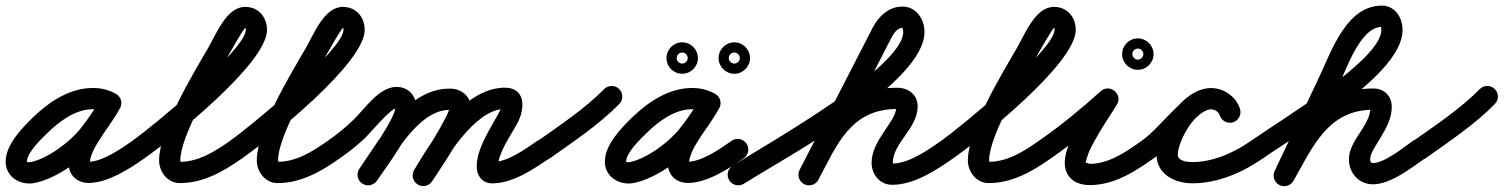

<svg xmlns="http://www.w3.org/2000/svg" viewBox="-44 -605 5310 678"><path d="M364.3 -274.3C364.3 -274.3 364.3 -274.3 364.3 -274.3C337.3 -288.3 314.3 -294.3 283.3 -294.3C201.7 -294.3 128.2 -244.7 71.8 -189.9C32.6 -151.6 -24.1 -93.4 -24.1 -34.1C-24.1 12.8 15.3 43 59.8 43C64.3 43 68.8 42.7 73.2 42C152.1 28.8 250.7 -42.7 298.5 -103.9C328.3 -142 355.6 -179.7 378.8 -221.9C390.6 -243.3 379.3 -262.9 362.4 -271.6C345.5 -280.4 323 -278.4 312.3 -256.4C309.5 -250.6 306.4 -245.2 302.8 -239.8C302.8 -239.8 302.6 -239.4 302.3 -239C302.1 -238.7 301.8 -238.3 301.8 -238.3C298.7 -233 295.2 -227.9 291.8 -222.8C291.8 -222.8 291.8 -222.7 291.7 -222.7C291.7 -222.6 291.6 -222.6 291.6 -222.6C275.4 -197.8 257.8 -173.9 242.2 -148.9C242.2 -148.9 242.3 -149 242.3 -149.1C242.4 -149.2 242.5 -149.3 242.5 -149.3C220.8 -115.6 198.1 -69.4 198.1 -28.9C198.1 13.4 227.6 41 269.5 41C336 41 413.8 -8.9 466.7 -46.4C483.6 -58.4 487.6 -81.8 475.6 -98.7C463.6 -115.6 440.2 -119.6 423.3 -107.6C385 -80.4 317.5 -34 269.5 -34C262.8 -34 273.1 -26.7 273.1 -28.9C273.1 -53.8 292.2 -88 305.5 -108.7C305.5 -108.7 305.6 -108.8 305.7 -108.9C305.7 -109 305.8 -109.1 305.8 -109.1C321.2 -133.7 338.5 -157.2 354.4 -181.4C354.4 -181.4 354.3 -181.4 354.3 -181.3C354.2 -181.3 354.2 -181.2 354.2 -181.2C358.3 -187.3 362.4 -193.4 366.2 -199.7C366.2 -199.7 365.9 -199.3 365.7 -199C365.4 -198.6 365.2 -198.2 365.2 -198.2C370.7 -206.4 375.4 -214.7 379.7 -223.6C390.4 -245.5 379.6 -264.8 363.3 -273.3C346.9 -281.8 324.9 -279.4 313.2 -258.1C291.8 -219.4 266.8 -185 239.5 -150.1C203.2 -103.7 120.8 -42 60.8 -32C60.8 -32 60 -32 59.8 -32C56.8 -32 50.9 -32.6 50.9 -34.1C50.9 -66.4 103.7 -116.2 124.2 -136.1C165.6 -176.5 222.5 -219.3 283.3 -219.3C302.5 -219.3 313.7 -216.1 329.7 -207.7C348.1 -198.2 370.7 -205.3 380.3 -223.7C389.8 -242.1 382.7 -264.7 364.3 -274.3Z M466.5 -46.3C466.5 -46.3 466.5 -46.3 466.5 -46.3C562.4 -113.5 898.8 -381 898.8 -499.1C898.8 -544.4 868.6 -580.7 822 -580.7C755.7 -580.7 720.2 -485.7 690.6 -434.9C634.8 -338.9 517.8 -146.4 517.8 -38.6C517.8 2.1 548.1 41.5 591 41.5C674.5 41.5 745.3 0.4 811.6 -46.3C828.5 -58.3 832.6 -81.7 820.7 -98.6C808.7 -115.5 785.3 -119.6 768.4 -107.7C768.4 -107.7 768.4 -107.7 768.4 -107.7C715.7 -70.6 657.7 -33.5 591 -33.5C591 -33.5 591.7 -33.5 592.7 -33.3C596.6 -32.6 592.8 -33.9 592.8 -38.6C592.8 -125.9 708.8 -317 755.4 -397.1C767.5 -417.9 816.6 -505.7 822 -505.7C824.9 -505.7 823.8 -507.1 823.8 -499.1C823.8 -429 490 -154.3 423.5 -107.7C406.5 -95.8 402.4 -72.5 414.3 -55.5C426.2 -38.5 449.5 -34.4 466.5 -46.3Z M811.5 -46.3C811.5 -46.3 811.5 -46.3 811.5 -46.3C907.4 -113.5 1243.8 -381 1243.8 -499.1C1243.8 -544.4 1213.6 -580.7 1167 -580.7C1100.7 -580.7 1065.2 -485.7 1035.6 -434.9C979.8 -338.9 862.8 -146.4 862.8 -38.6C862.8 2.1 893.1 41.5 936 41.5C1019.5 41.5 1090.3 0.4 1156.6 -46.3C1173.5 -58.3 1177.6 -81.7 1165.7 -98.6C1153.7 -115.5 1130.3 -119.6 1113.4 -107.7C1113.4 -107.7 1113.4 -107.7 1113.4 -107.7C1060.7 -70.6 1002.7 -33.5 936 -33.5C936 -33.5 936.7 -33.5 937.7 -33.3C941.6 -32.6 937.8 -33.9 937.8 -38.6C937.8 -125.9 1053.8 -317 1100.4 -397.1C1112.5 -417.9 1161.6 -505.7 1167 -505.7C1169.9 -505.7 1168.8 -507.1 1168.8 -499.1C1168.8 -429 835 -154.3 768.5 -107.7C751.5 -95.8 747.4 -72.5 759.3 -55.5C771.2 -38.5 794.5 -34.4 811.5 -46.3Z M1104.2 -55.6C1116.1 -38.6 1139.4 -34.4 1156.4 -46.2C1186 -66.8 1214.3 -89.3 1241 -113.6C1258.3 -129.4 1335.6 -223.1 1356.6 -223.1C1358.4 -223.1 1355.4 -223.8 1354.6 -224.3C1348 -228.8 1351.7 -224.8 1351.7 -224C1351.7 -187.3 1251 -46.4 1225.2 -9.4C1213.4 7.5 1217.6 30.9 1234.6 42.8C1251.5 54.6 1274.9 50.4 1286.8 33.4C1286.8 33.4 1286.8 33.4 1286.8 33.4C1325.2 -21.6 1426.7 -158.7 1426.7 -224C1426.7 -265.3 1399.4 -298.1 1356.6 -298.1C1293.8 -298.1 1244.8 -220.9 1203.7 -181.5C1175.7 -154.5 1145.5 -130 1113.6 -107.8C1096.6 -95.9 1092.4 -72.6 1104.2 -55.6ZM1286.8 33.4C1286.8 33.4 1286.8 33.4 1286.8 33.4C1345 -50.2 1431.3 -217.1 1544.1 -217.1C1545.7 -217.1 1549.9 -212.5 1545 -220.3C1544.4 -221.3 1543.9 -222.3 1543.6 -223.5C1543.5 -224 1543.3 -225.7 1543.3 -225.1C1543.3 -198.6 1443.4 -42.9 1419.6 -6.5C1408.3 10.9 1413.2 34.1 1430.5 45.4C1447.9 56.7 1471.1 51.8 1482.4 34.5C1482.4 34.5 1482.4 34.5 1482.4 34.5C1518.7 -21.1 1618.3 -163.5 1618.3 -225.1C1618.3 -267.1 1583.5 -292.1 1544.1 -292.1C1393.6 -292.1 1300.9 -118.1 1225.2 -9.4C1213.4 7.5 1217.6 30.9 1234.6 42.8C1251.5 54.6 1274.9 50.4 1286.8 33.4ZM1482.8 33.7C1482.8 33.7 1482.8 33.7 1482.8 33.7C1529.6 -44.6 1630.7 -216.6 1736.3 -220.4C1738.2 -220.5 1731 -229.2 1727.6 -233.3C1726 -235.3 1726.8 -228.3 1726.1 -225.9C1723.8 -218.9 1720.6 -212.2 1717.2 -205.7C1686.7 -149 1639.4 -81.6 1639.4 -16.1C1639.4 16.1 1660.1 42.5 1694 42.5C1766.3 42.5 1839.1 -6.8 1896.3 -46.1C1913.3 -57.8 1917.6 -81.2 1905.9 -98.3C1894.2 -115.3 1870.8 -119.6 1853.7 -107.9C1853.7 -107.9 1853.7 -107.9 1853.7 -107.9C1811.5 -78.8 1748.1 -32.5 1694 -32.5C1694.3 -32.5 1694.6 -32.5 1694.9 -32.5C1701.2 -32 1707.1 -28.2 1710.9 -23.2C1712.1 -21.6 1714.4 -15.8 1714.4 -16.1C1714.4 -65.2 1759.6 -126.2 1783.2 -170.3C1811.1 -222.2 1813.2 -298.2 1733.7 -295.4C1592.5 -290.3 1482.2 -111.7 1418.4 -4.7C1407.8 13.1 1413.6 36.1 1431.4 46.7C1449.2 57.4 1472.2 51.5 1482.8 33.7Z M1844.4 -53.9C1856.4 -37.1 1879.8 -33.1 1896.7 -45.1C1980.7 -104.8 2070.3 -164.1 2142.7 -237.7C2157.3 -252.5 2157.1 -276.2 2142.3 -290.7C2127.5 -305.3 2103.8 -305.1 2089.3 -290.3C2089.3 -290.3 2089.3 -290.3 2089.3 -290.3C2020 -219.9 1933.6 -163.3 1853.3 -106.2C1836.4 -94.2 1832.4 -70.8 1844.4 -53.9Z M2480.3 -274.3C2480.3 -274.3 2480.3 -274.3 2480.3 -274.3C2453.3 -288.3 2430.3 -294.3 2399.3 -294.3C2317.7 -294.3 2244.2 -244.7 2187.8 -189.9C2148.6 -151.6 2091.9 -93.4 2091.9 -34.1C2091.9 12.8 2131.3 43 2175.8 43C2180.3 43 2184.8 42.7 2189.2 42C2268.1 28.8 2366.7 -42.7 2414.5 -103.9C2444.3 -142 2471.6 -179.7 2494.8 -221.9C2506.6 -243.3 2495.3 -262.9 2478.4 -271.6C2461.5 -280.4 2439 -278.4 2428.3 -256.4C2425.5 -250.6 2422.4 -245.2 2418.8 -239.8C2418.8 -239.8 2418.6 -239.4 2418.3 -239C2418.1 -238.7 2417.8 -238.3 2417.8 -238.3C2414.7 -233 2411.2 -227.9 2407.8 -222.8C2407.8 -222.8 2407.8 -222.7 2407.7 -222.7C2407.7 -222.6 2407.6 -222.6 2407.6 -222.6C2391.4 -197.8 2373.8 -173.9 2358.2 -148.9C2358.2 -148.9 2358.3 -149 2358.3 -149.1C2358.4 -149.2 2358.5 -149.3 2358.5 -149.3C2336.8 -115.6 2314.1 -69.4 2314.1 -28.9C2314.1 13.4 2343.6 41 2385.5 41C2452 41 2529.8 -8.9 2582.7 -46.4C2599.6 -58.4 2603.6 -81.8 2591.6 -98.7C2579.6 -115.6 2556.2 -119.6 2539.3 -107.6C2501 -80.4 2433.5 -34 2385.5 -34C2378.8 -34 2389.1 -26.7 2389.1 -28.9C2389.1 -53.8 2408.2 -88 2421.5 -108.7C2421.5 -108.7 2421.6 -108.8 2421.7 -108.9C2421.7 -109 2421.8 -109.1 2421.8 -109.1C2437.2 -133.7 2454.5 -157.2 2470.4 -181.4C2470.4 -181.4 2470.3 -181.4 2470.3 -181.3C2470.2 -181.3 2470.2 -181.2 2470.2 -181.2C2474.3 -187.3 2478.4 -193.4 2482.2 -199.7C2482.2 -199.7 2481.9 -199.3 2481.7 -199C2481.4 -198.6 2481.2 -198.2 2481.2 -198.2C2486.7 -206.4 2491.4 -214.7 2495.7 -223.6C2506.4 -245.5 2495.6 -264.8 2479.3 -273.3C2462.9 -281.8 2440.9 -279.4 2429.2 -258.1C2407.8 -219.4 2382.8 -185 2355.5 -150.1C2319.2 -103.7 2236.8 -42 2176.8 -32C2176.8 -32 2176 -32 2175.8 -32C2172.8 -32 2166.9 -32.6 2166.9 -34.1C2166.9 -66.4 2219.7 -116.2 2240.2 -136.1C2281.6 -176.5 2338.5 -219.3 2399.3 -219.3C2418.5 -219.3 2429.7 -216.1 2445.7 -207.7C2464.1 -198.2 2486.7 -205.3 2496.3 -223.7C2505.8 -242.1 2498.7 -264.7 2480.3 -274.3Z M2547.5 -419.4C2548 -419.5 2548.5 -419.5 2549 -419.5C2548.5 -419.5 2550.1 -419.6 2552 -419.3C2554.1 -418.9 2556.1 -418.3 2557.9 -417.3C2563.9 -414.2 2567.9 -408.2 2568.4 -401.5C2568.5 -401 2568.5 -400.5 2568.5 -400C2568.5 -399.5 2568.5 -399 2568.4 -398.5C2567.9 -391.8 2563.9 -385.8 2557.9 -382.7C2556.1 -381.7 2554.1 -381.1 2552 -380.7C2550.1 -380.4 2548.5 -380.5 2549 -380.5C2548.5 -380.5 2548 -380.5 2547.5 -380.6C2540.8 -381.1 2534.8 -385.1 2531.7 -391.1C2530.7 -392.9 2530.1 -394.9 2529.7 -397C2529.4 -398.9 2529.5 -400.5 2529.5 -400C2529.5 -399.5 2529.4 -401.1 2529.7 -403C2530.1 -405.1 2530.7 -407.1 2531.7 -408.9C2534.8 -414.9 2540.8 -418.9 2547.5 -419.4ZM2493.5 -400C2493.5 -369.4 2518.4 -344.5 2549 -344.5C2579.6 -344.5 2604.5 -369.4 2604.5 -400C2604.5 -430.6 2579.6 -455.5 2549 -455.5C2518.4 -455.5 2493.5 -430.6 2493.5 -400ZM2362 -419.3C2363.9 -419.6 2365.5 -419.5 2365 -419.5C2365.5 -419.5 2366 -419.5 2366.5 -419.4C2373.2 -418.9 2379.2 -414.9 2382.3 -408.9C2383.3 -407.1 2383.9 -405.1 2384.3 -403C2384.6 -401.1 2384.5 -399.5 2384.5 -400C2384.5 -400.5 2384.6 -398.9 2384.3 -397C2383.9 -394.9 2383.3 -392.9 2382.3 -391.1C2379.2 -385.1 2373.2 -381.1 2366.5 -380.6C2366 -380.5 2365.5 -380.5 2365 -380.5C2365.5 -380.5 2363.9 -380.4 2362 -380.7C2359.9 -381.1 2357.9 -381.7 2356.1 -382.7C2350.1 -385.8 2346.1 -391.8 2345.6 -398.5C2345.5 -399 2345.5 -399.5 2345.5 -400C2345.5 -400.5 2345.5 -401 2345.6 -401.5C2346.1 -408.2 2350.1 -414.2 2356.1 -417.3C2357.9 -418.3 2359.9 -418.9 2362 -419.3ZM2309.5 -400C2309.5 -369.4 2334.4 -344.5 2365 -344.5C2395.6 -344.5 2420.5 -369.4 2420.5 -400C2420.5 -430.6 2395.6 -455.5 2365 -455.5C2334.4 -455.5 2309.5 -430.6 2309.5 -400Z M2531.3 32C2542.3 49.5 2565.4 54.8 2583 43.7C2745.2 -58.2 3220.6 -312.1 3220.6 -492.3C3220.6 -537.5 3191.5 -581.8 3142.6 -581.8C3094.6 -581.8 3059 -547.8 3037.8 -507.5C3037.8 -507.5 3037.8 -507.4 3037.7 -507.3C3037.7 -507.2 3037.6 -507.1 3037.6 -507.1C2951.6 -339.8 2865.6 -172.5 2779.6 -5.1C2770.2 13.3 2777.4 35.9 2795.9 45.4C2814.3 54.8 2836.9 47.6 2846.4 29.1C2846.4 29.1 2846.4 29.1 2846.4 29.1C2932.4 -138.2 3018.4 -305.5 3104.4 -472.9C3104.4 -472.9 3104.3 -472.8 3104.3 -472.7C3104.2 -472.6 3104.2 -472.5 3104.2 -472.5C3111.4 -486.2 3124.7 -506.8 3142.6 -506.8C3143 -506.8 3145.6 -495.6 3145.6 -492.3C3145.6 -367.4 2677.4 -104.2 2543 -19.7C2525.5 -8.7 2520.2 14.4 2531.3 32ZM2846.1 29.7C2846.1 29.7 2846.1 29.7 2846.1 29.7C2911.3 -92.6 2959.1 -220.1 3123.8 -220.1C3133 -220.1 3127.6 -218 3123.2 -224.8C3121.7 -227.1 3121.4 -229.3 3121.4 -228.9C3121.4 -174.6 3033.8 -111.8 3033.8 -30.3C3033.8 11.3 3063.1 47.6 3106.5 47.6C3183.8 47.6 3261.7 -3.7 3322.5 -46.3C3339.5 -58.2 3343.6 -81.5 3331.7 -98.5C3319.8 -115.5 3296.5 -119.6 3279.5 -107.7C3279.5 -107.7 3279.5 -107.7 3279.5 -107.7C3233.4 -75.5 3165.8 -27.4 3106.5 -27.4C3106 -27.4 3107.9 -27.1 3109.2 -26C3110.9 -24.6 3108.8 -28.4 3108.8 -30.3C3108.8 -100.1 3196.4 -151.6 3196.4 -228.9C3196.4 -271.5 3163.6 -295.1 3123.8 -295.1C2924.8 -295.1 2859.8 -155.4 2779.9 -5.7C2770.2 12.6 2777.1 35.3 2795.3 45.1C2813.6 54.8 2836.3 47.9 2846.1 29.7Z M3322.5 -46.3C3322.5 -46.3 3322.5 -46.3 3322.5 -46.3C3418.4 -113.5 3754.8 -381 3754.8 -499.1C3754.8 -544.4 3724.6 -580.7 3678 -580.7C3611.7 -580.7 3576.2 -485.7 3546.6 -434.9C3490.8 -338.9 3373.8 -146.4 3373.8 -38.6C3373.8 2.1 3404.1 41.5 3447 41.5C3530.5 41.5 3601.3 0.4 3667.6 -46.3C3684.5 -58.3 3688.6 -81.7 3676.7 -98.6C3664.7 -115.5 3641.3 -119.6 3624.4 -107.7C3624.4 -107.7 3624.4 -107.7 3624.4 -107.7C3571.7 -70.6 3513.7 -33.5 3447 -33.5C3447 -33.5 3447.7 -33.5 3448.7 -33.3C3452.6 -32.6 3448.8 -33.9 3448.8 -38.6C3448.8 -125.9 3564.8 -317 3611.4 -397.1C3623.5 -417.9 3672.6 -505.7 3678 -505.7C3680.9 -505.7 3679.8 -507.1 3679.8 -499.1C3679.8 -429 3346 -154.3 3279.5 -107.7C3262.5 -95.8 3258.4 -72.5 3270.3 -55.5C3282.2 -38.5 3305.5 -34.4 3322.5 -46.3Z M3667.3 -46.1C3667.3 -46.1 3667.3 -46.1 3667.3 -46.1C3745.7 -100.3 3822.4 -163.4 3893.1 -227.1C3909 -241.5 3900.4 -262.5 3885 -275.4C3869.5 -288.2 3847.3 -292.9 3836.1 -274.6C3792.9 -204.5 3671.1 -51.6 3733.3 20.9C3751.3 41.9 3778.5 48.5 3805 48.5C3890.5 48.5 3963.1 1.2 4030.6 -46.3C4047.5 -58.3 4051.6 -81.6 4039.7 -98.6C4027.7 -115.5 4004.4 -119.6 3987.4 -107.7C3987.4 -107.7 3987.4 -107.7 3987.4 -107.7C3934.2 -70.2 3873 -26.5 3805 -26.5C3799.7 -26.5 3792 -33.3 3789.4 -28.7C3788.2 -26.8 3791.8 -38.8 3793.3 -44.4C3799 -66.3 3809.9 -87.3 3820.7 -107.1C3844.8 -151.3 3873.6 -192.5 3899.9 -235.4C3911.2 -253.6 3904.9 -272.7 3891.8 -283.6C3878.7 -294.5 3858.8 -297.2 3842.9 -282.9C3774.6 -221.3 3700.5 -160.2 3624.7 -107.9C3607.7 -96.1 3603.4 -72.7 3615.1 -55.7C3626.9 -38.7 3650.3 -34.4 3667.3 -46.1ZM3972.5 -433.4C3973 -433.5 3973.5 -433.5 3974 -433.5C3974.5 -433.5 3975 -433.5 3975.5 -433.4C3982.2 -432.9 3988.2 -428.9 3991.3 -422.9C3992.3 -421.1 3992.9 -419.1 3993.3 -417C3993.6 -415.1 3993.5 -413.5 3993.5 -414C3993.5 -413.5 3993.5 -413 3993.4 -412.5C3992.9 -405.8 3988.9 -399.8 3982.9 -396.7C3981.1 -395.7 3979.1 -395.1 3977 -394.7C3975.1 -394.4 3973.5 -394.5 3974 -394.5C3974.5 -394.5 3972.9 -394.4 3971 -394.7C3968.9 -395.1 3966.9 -395.7 3965.1 -396.7C3959.1 -399.8 3955.1 -405.8 3954.6 -412.5C3954.5 -413 3954.5 -413.5 3954.5 -414C3954.5 -413.5 3954.4 -415.1 3954.7 -417C3955.1 -419.1 3955.7 -421.1 3956.7 -422.9C3959.8 -428.9 3965.8 -432.9 3972.5 -433.4ZM3918.5 -414C3918.5 -383.4 3943.4 -358.5 3974 -358.5C4004.6 -358.5 4029.5 -383.4 4029.5 -414C4029.5 -444.6 4004.6 -469.5 3974 -469.5C3943.4 -469.5 3918.5 -444.6 3918.5 -414Z M4030.4 -46.2C4030.4 -46.2 4030.4 -46.2 4030.4 -46.2C4056.9 -64.7 4081.5 -85.7 4104.5 -108.2C4132.8 -135.9 4191.4 -219 4232.7 -219C4244.6 -219 4259.5 -210.3 4263 -198.5C4268.8 -178.6 4289.7 -167.2 4309.5 -173C4329.4 -178.8 4340.8 -199.7 4335 -219.5C4335 -219.5 4335 -219.5 4335 -219.5C4322.2 -263.3 4277.9 -294 4232.7 -294C4144.8 -294 4059.9 -158.2 3987.6 -107.8C3970.6 -95.9 3966.4 -72.5 3978.2 -55.6C3990.1 -38.6 4013.5 -34.4 4030.4 -46.2ZM4335 -219.5C4335 -219.5 4335 -219.5 4335 -219.5C4322.2 -263.4 4277.9 -294 4232.7 -294C4132.9 -294 4040.1 -148.9 4040.1 -58.7C4040.1 10.8 4105 42.3 4166.6 42.3C4256.1 42.3 4344.2 4.3 4416.5 -46.3C4433.5 -58.1 4437.6 -81.5 4425.7 -98.5C4413.9 -115.5 4390.5 -119.6 4373.5 -107.7C4373.5 -107.7 4373.5 -107.7 4373.5 -107.7C4314 -66.1 4240.4 -32.7 4166.6 -32.7C4150.6 -32.7 4115.1 -35.5 4115.1 -58.7C4115.1 -106.5 4177.7 -219 4232.7 -219C4244.7 -219 4259.5 -210.3 4263 -198.5C4268.8 -178.6 4289.7 -167.2 4309.5 -173C4329.4 -178.8 4340.8 -199.7 4335 -219.5Z M4364.3 -55.5C4376.2 -38.5 4399.5 -34.4 4416.5 -46.3C4549.5 -139.4 4908.8 -342.1 4908.8 -498.7C4908.8 -542.1 4883.1 -585.1 4835.5 -585.1C4710.3 -585.1 4657.7 -424.4 4612.6 -329C4612.6 -329 4612.6 -329 4612.6 -329C4612.6 -329.1 4612.6 -329.1 4612.6 -329.1C4560.8 -219.7 4508.9 -110.4 4457.1 -1.1C4448.2 17.6 4456.2 40 4474.9 48.9C4493.6 57.8 4516 49.8 4524.9 31.1C4524.9 31.1 4524.9 31.1 4524.9 31.1C4576.7 -78.3 4628.6 -187.6 4680.4 -296.9C4680.4 -296.9 4680.4 -296.9 4680.4 -297C4680.4 -297 4680.4 -297 4680.4 -297C4710 -359.5 4759.5 -510.1 4835.5 -510.1C4836.9 -510.1 4830.9 -512.7 4831.6 -511.5C4833.6 -507.9 4833.8 -502.7 4833.8 -498.7C4833.8 -394 4480.5 -182.6 4373.5 -107.7C4356.5 -95.8 4352.4 -72.5 4364.3 -55.5ZM4523.6 33.6C4523.6 33.6 4523.6 33.6 4523.6 33.6C4591 -84.7 4644.7 -217.5 4805.1 -217.5C4805.9 -217.5 4795.6 -227.7 4795.6 -226.9C4795.6 -159.7 4719.4 -111.4 4719.4 -42.2C4719.4 6.2 4754.7 45.8 4804.2 45.8C4867.1 45.8 4939.9 -12.2 4988.5 -46.3C5005.5 -58.2 5009.6 -81.5 4997.7 -98.5C4985.8 -115.5 4962.5 -119.6 4945.5 -107.7C4914.2 -85.8 4845.2 -29.2 4804.2 -29.2C4796.6 -29.2 4794.4 -35.1 4794.4 -42.2C4794.4 -83.3 4870.6 -149.9 4870.6 -226.9C4870.6 -266.3 4844.5 -292.5 4805.1 -292.5C4610.5 -292.5 4541 -148.5 4458.4 -3.6C4448.2 14.4 4454.4 37.3 4472.4 47.6C4490.4 57.8 4513.3 51.6 4523.6 33.6Z M4936.4 -53.9C4948.4 -37.1 4971.8 -33.1 4988.7 -45.1C5072.7 -104.8 5162.3 -164.1 5234.7 -237.7C5249.3 -252.5 5249.1 -276.2 5234.3 -290.7C5219.5 -305.3 5195.8 -305.1 5181.3 -290.3C5181.3 -290.3 5181.3 -290.3 5181.3 -290.3C5112 -219.9 5025.6 -163.3 4945.3 -106.2C4928.4 -94.2 4924.4 -70.8 4936.4 -53.9Z"/></svg>

Font: FRB American Cursive Extrabold
Style: Bold Italic
Weight: 800
Italic angle: -25°
Version: Version 2.0;Modular Font Editor K font №1